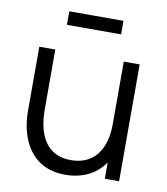

<svg xmlns="http://www.w3.org/2000/svg" viewBox="-83 -791 759 874"><g transform="rotate(10 297.0 -354.0)"><path d="M166.5 -660H417V-722.5H166.5ZM276.5 13.5C354 13.5 418 -16.5 458 -75V0H524V-540H450.5V-252C450.5 -130 394.5 -56.5 290.5 -56.5C177.5 -56.5 134 -145.5 134 -264.5V-540H60V-243C60 -121.5 114.5 13.5 276.5 13.5Z"/></g></svg>

Font: Hauora
Style: Regular
Weight: 400
Designer: Mikhail Sharanda
Foundry: WCYS & Co.
Version: Version 1.010